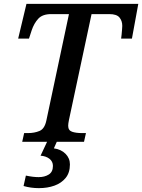

<svg xmlns="http://www.w3.org/2000/svg" viewBox="-20 -734 736 994"><path d="M95 0 105 -45H125Q158 -45 184.5 -56Q211 -67 220 -110L337 -661H245Q200 -661 178 -637Q156 -613 144 -577L130 -534H74L117 -714H696L663 -534H607Q608 -539 609.5 -554Q611 -569 612 -583Q613 -597 613 -600Q613 -626 598.5 -643.5Q584 -661 546 -661H454L337 -113Q333 -94 333 -83Q333 -59 353 -52Q373 -45 405 -45H425L415 0ZM181 240Q140 240 102 229L114 175Q151 183 180 183Q211 183 232.5 169.5Q254 156 254 125Q254 102 236 88Q218 74 190 72L228 -9H278L259 34Q296 39 319 62Q342 85 342 117Q342 160 320 187Q298 214 262 227Q226 240 181 240Z"/></svg>

Font: Noto Serif Medium
Style: Italic
Weight: 500
Italic angle: -12°
Designer: Monotype Design Team
Foundry: Monotype Imaging Inc.
Version: Version 2.014; ttfautohint (v1.8.4.7-5d5b)